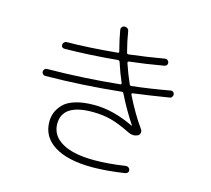

<svg xmlns="http://www.w3.org/2000/svg" viewBox="-117 -940 1234 1124"><g transform="rotate(15 500.0 -377.5)"><path d="M127.9 -400.4Q120.1 -400.4 114.3 -406.7Q108.4 -413.1 108.4 -420.9Q108.4 -429.7 114.3 -436Q120.1 -442.4 128.9 -442.4Q348.6 -444.3 567.4 -466.8Q570.3 -466.8 571.8 -469.7Q573.2 -472.7 572.3 -475.6Q548.8 -529.3 528.3 -592.8Q525.4 -600.6 516.6 -600.6Q353.5 -585 199.2 -583Q177.7 -583 177.7 -602.5Q177.7 -610.4 184.1 -617.2Q190.4 -624 198.2 -624Q330.1 -625 504.9 -641.6Q512.7 -641.6 510.7 -651.4Q492.2 -721.7 483.4 -775.4Q482.4 -785.2 487.8 -792Q493.2 -798.8 502.9 -799.8Q512.7 -800.8 521 -794.9Q529.3 -789.1 530.3 -779.3Q540 -718.8 556.6 -656.2Q558.6 -646.5 569.3 -648.4Q674.8 -661.1 782.2 -679.7Q790 -680.7 796.4 -675.8Q802.7 -670.9 804.7 -663.1Q807.6 -643.6 788.1 -638.7Q676.8 -619.1 581.1 -608.4Q572.3 -606.4 574.2 -598.6Q593.8 -540 619.1 -482.4Q623 -473.6 629.9 -473.6Q737.3 -485.4 861.3 -507.8Q869.1 -509.8 876 -504.4Q882.8 -499 883.8 -491.2Q884.8 -483.4 879.9 -475.6Q875 -467.8 867.2 -466.8Q753.9 -448.2 650.4 -434.6Q642.6 -432.6 644.5 -425.8Q695.3 -322.3 752 -243.2Q758.8 -233.4 755.9 -221.7Q752.9 -210 743.2 -205.1Q717.8 -192.4 689.5 -205.1Q614.3 -242.2 563.5 -255.4Q512.7 -268.6 452.1 -268.6Q270.5 -268.6 269.5 -149.4Q269.5 -77.1 337.9 -37.6Q406.2 2 533.2 2Q619.1 2 721.7 -13.7Q730.5 -14.6 737.8 -9.8Q745.1 -4.9 747.1 3.9Q750 23.4 728.5 28.3Q617.2 44.9 533.2 44.9Q383.8 44.9 302.7 -5.9Q221.7 -56.6 221.7 -148.4Q221.7 -177.7 231.4 -203.1Q241.2 -228.5 264.6 -254.4Q288.1 -280.3 335.9 -295.4Q383.8 -310.5 452.1 -310.5Q567.4 -310.5 692.4 -250H694.3V-252Q640.6 -333 597.7 -419.9Q594.7 -428.7 585 -426.8Q352.5 -402.3 127.9 -400.4Z"/></g></svg>

Font: Rounded-X Mgen+ 2m light
Style: Regular
Weight: 200
Designer: [Source Han Sans]
Ryoko NISHIZUKA  (kana & ideographs); Paul D. Hunt (Latin, Greek & Cyrillic); Wenlong ZHANG  (bopomofo
Version: Version 1.059.20150602